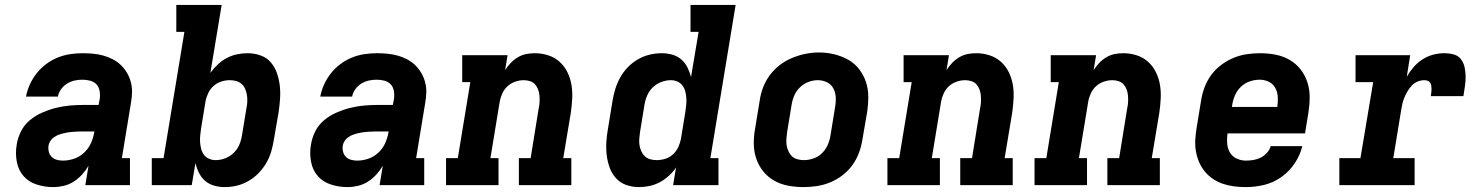

<svg xmlns="http://www.w3.org/2000/svg" viewBox="-20 -755 6040 783"><path d="M197 8Q162 8 129.5 -2.5Q97 -13 76 -37Q55 -61 48.5 -95.5Q42 -130 48 -164Q52 -192 65.5 -219Q79 -246 102 -265Q125 -284 152.5 -296Q180 -308 208 -315Q236 -322 264 -324.5Q292 -327 319 -327H382L387 -353Q389 -369 386 -385Q383 -401 373 -411.5Q363 -422 347.5 -426Q332 -430 316 -430Q300 -430 284 -426.5Q268 -423 253.5 -414Q239 -405 229 -391Q219 -377 216 -361H86Q91 -387 102 -411Q113 -435 129.5 -456Q146 -477 168 -493.5Q190 -510 214.5 -520Q239 -530 265 -534Q291 -538 316 -538Q338 -538 359.5 -536Q381 -534 401 -528.5Q421 -523 439.5 -513.5Q458 -504 472.5 -490Q487 -476 497.5 -458.5Q508 -441 513.5 -420.5Q519 -400 518.5 -378.5Q518 -357 514 -335L477 -110H510V0H328L341 -79Q330 -60 314.5 -43Q299 -26 280 -14Q261 -2 239.5 3Q218 8 197 8ZM236 -100Q259 -100 281.5 -107.5Q304 -115 322 -131.5Q340 -148 350 -169.5Q360 -191 364 -214L365 -219H319Q309 -219 299 -218.5Q289 -218 279 -217.5Q269 -217 259.5 -215.5Q250 -214 239.5 -211.5Q229 -209 219.5 -205.5Q210 -202 201 -196Q192 -190 186 -181Q180 -172 178 -162Q176 -149 179 -136.5Q182 -124 190.5 -115.5Q199 -107 211 -103.5Q223 -100 236 -100Z M897 8Q874 8 853 2Q832 -4 816.5 -17.5Q801 -31 791.5 -50Q782 -69 777 -90Q777 -90 777 -90Q777 -90 777 -90L762 0H599V-110H647L732 -625H699V-735H884L838 -458Q851 -476 868 -492Q885 -508 905 -518.5Q925 -529 946.5 -533.5Q968 -538 990 -538Q1017 -538 1042.5 -529Q1068 -520 1084.5 -500.5Q1101 -481 1109.5 -456.5Q1118 -432 1121 -405.5Q1124 -379 1122 -351Q1120 -323 1116 -296L1097 -186Q1093 -161 1086 -137Q1079 -113 1066 -90.5Q1053 -68 1034.5 -49Q1016 -30 993.5 -17Q971 -4 946.5 2Q922 8 897 8ZM860 -102Q879 -102 898.5 -109.5Q918 -117 933 -131.5Q948 -146 956 -165Q964 -184 967 -204L985 -314Q988 -327 988.5 -341Q989 -355 987 -367.5Q985 -380 980 -392Q975 -404 965.5 -412.5Q956 -421 943.5 -424.5Q931 -428 917 -428Q900 -428 882.5 -422.5Q865 -417 851 -404.5Q837 -392 829 -375Q821 -358 818 -341L800 -231Q798 -217 796.5 -202.5Q795 -188 796 -174.5Q797 -161 800.5 -147.5Q804 -134 812 -123.5Q820 -113 832.5 -107.5Q845 -102 860 -102Z M1397 8Q1362 8 1329.5 -2.5Q1297 -13 1276 -37Q1255 -61 1248.5 -95.5Q1242 -130 1248 -164Q1252 -192 1265.5 -219Q1279 -246 1302 -265Q1325 -284 1352.5 -296Q1380 -308 1408 -315Q1436 -322 1464 -324.5Q1492 -327 1519 -327H1582L1587 -353Q1589 -369 1586 -385Q1583 -401 1573 -411.5Q1563 -422 1547.5 -426Q1532 -430 1516 -430Q1500 -430 1484 -426.5Q1468 -423 1453.5 -414Q1439 -405 1429 -391Q1419 -377 1416 -361H1286Q1291 -387 1302 -411Q1313 -435 1329.5 -456Q1346 -477 1368 -493.5Q1390 -510 1414.5 -520Q1439 -530 1465 -534Q1491 -538 1516 -538Q1538 -538 1559.5 -536Q1581 -534 1601 -528.5Q1621 -523 1639.5 -513.5Q1658 -504 1672.5 -490Q1687 -476 1697.5 -458.5Q1708 -441 1713.5 -420.5Q1719 -400 1718.5 -378.5Q1718 -357 1714 -335L1677 -110H1710V0H1528L1541 -79Q1530 -60 1514.5 -43Q1499 -26 1480 -14Q1461 -2 1439.5 3Q1418 8 1397 8ZM1436 -100Q1459 -100 1481.5 -107.5Q1504 -115 1522 -131.5Q1540 -148 1550 -169.5Q1560 -191 1564 -214L1565 -219H1519Q1509 -219 1499 -218.5Q1489 -218 1479 -217.5Q1469 -217 1459.5 -215.5Q1450 -214 1439.5 -211.5Q1429 -209 1419.5 -205.5Q1410 -202 1401 -196Q1392 -190 1386 -181Q1380 -172 1378 -162Q1376 -149 1379 -136.5Q1382 -124 1390.5 -115.5Q1399 -107 1411 -103.5Q1423 -100 1436 -100Z M1799 0V-110H1847L1898 -420H1865V-530H2050L2040 -469Q2050 -485 2063 -498.5Q2076 -512 2092 -521.5Q2108 -531 2125.5 -534.5Q2143 -538 2161 -538Q2189 -538 2215.5 -529.5Q2242 -521 2262 -503Q2282 -485 2294 -460.5Q2306 -436 2310.5 -409Q2315 -382 2313.5 -353Q2312 -324 2308 -296L2277 -110H2310V0H2096V-110H2144L2177 -314Q2180 -327 2180.5 -340Q2181 -353 2180 -365.5Q2179 -378 2174.5 -390Q2170 -402 2162 -411Q2154 -420 2141.5 -424Q2129 -428 2116 -428Q2099 -428 2081.5 -422Q2064 -416 2050.5 -404Q2037 -392 2029 -375Q2021 -358 2018 -341L1980 -110H2013V0Z M2585 8Q2558 8 2533 -1Q2508 -10 2491 -29.5Q2474 -49 2465.5 -73.5Q2457 -98 2454 -124.5Q2451 -151 2453 -179Q2455 -207 2460 -234L2478 -344Q2482 -369 2489.5 -393Q2497 -417 2509.5 -439.5Q2522 -462 2540.5 -481Q2559 -500 2581.5 -513Q2604 -526 2629 -532Q2654 -538 2678 -538Q2701 -538 2722 -532Q2743 -526 2758.5 -512.5Q2774 -499 2783.5 -480Q2793 -461 2798 -440Q2798 -440 2798 -440Q2798 -440 2798 -440L2829 -625H2796V-735H2980L2877 -110H2910V0H2725L2737 -72Q2725 -54 2707.5 -38Q2690 -22 2670 -11.5Q2650 -1 2628.5 3.5Q2607 8 2585 8ZM2658 -102Q2676 -102 2693.5 -107.5Q2711 -113 2724.5 -125.5Q2738 -138 2746 -155Q2754 -172 2757 -189L2775 -299Q2777 -313 2778.5 -327.5Q2780 -342 2779 -355.5Q2778 -369 2774.5 -382.5Q2771 -396 2763 -406.5Q2755 -417 2742.5 -422.5Q2730 -428 2716 -428Q2696 -428 2676.5 -420.5Q2657 -413 2642 -398.5Q2627 -384 2619 -365Q2611 -346 2608 -326L2590 -216Q2588 -203 2587 -189Q2586 -175 2588 -162.5Q2590 -150 2595.5 -138Q2601 -126 2610 -117.5Q2619 -109 2631.5 -105.5Q2644 -102 2658 -102Z M3256 8Q3224 8 3193 2Q3162 -4 3136 -19Q3110 -34 3091.5 -57.5Q3073 -81 3063.5 -110Q3054 -139 3054 -170.5Q3054 -202 3060 -234L3078 -344Q3082 -372 3092 -398.5Q3102 -425 3119.5 -448.5Q3137 -472 3160.5 -490Q3184 -508 3211 -519Q3238 -530 3265 -535.5Q3292 -541 3320 -541Q3352 -541 3382.5 -533.5Q3413 -526 3439 -511.5Q3465 -497 3483.5 -473Q3502 -449 3511.5 -420.5Q3521 -392 3521 -360Q3521 -328 3516 -296L3497 -186Q3493 -159 3483 -132Q3473 -105 3456 -81.5Q3439 -58 3415.5 -40Q3392 -22 3365 -11Q3338 0 3310.5 4Q3283 8 3256 8ZM3258 -102Q3278 -102 3298 -109Q3318 -116 3333 -131Q3348 -146 3356 -165Q3364 -184 3367 -204L3385 -314Q3389 -334 3388.5 -354.5Q3388 -375 3379.5 -392.5Q3371 -410 3353.5 -419Q3336 -428 3315 -428Q3295 -428 3276 -420.5Q3257 -413 3242 -398.5Q3227 -384 3219 -365Q3211 -346 3208 -326L3190 -216Q3188 -203 3187 -189Q3186 -175 3188 -162.5Q3190 -150 3195.5 -138Q3201 -126 3210 -117.5Q3219 -109 3232 -105.5Q3245 -102 3258 -102Z M3599 0V-110H3647L3698 -420H3665V-530H3850L3840 -469Q3850 -485 3863 -498.5Q3876 -512 3892 -521.5Q3908 -531 3925.5 -534.5Q3943 -538 3961 -538Q3989 -538 4015.5 -529.5Q4042 -521 4062 -503Q4082 -485 4094 -460.5Q4106 -436 4110.5 -409Q4115 -382 4113.5 -353Q4112 -324 4108 -296L4077 -110H4110V0H3896V-110H3944L3977 -314Q3980 -327 3980.5 -340Q3981 -353 3980 -365.5Q3979 -378 3974.5 -390Q3970 -402 3962 -411Q3954 -420 3941.5 -424Q3929 -428 3916 -428Q3899 -428 3881.5 -422Q3864 -416 3850.5 -404Q3837 -392 3829 -375Q3821 -358 3818 -341L3780 -110H3813V0Z M4199 0V-110H4247L4298 -420H4265V-530H4450L4440 -469Q4450 -485 4463 -498.5Q4476 -512 4492 -521.5Q4508 -531 4525.5 -534.5Q4543 -538 4561 -538Q4589 -538 4615.5 -529.5Q4642 -521 4662 -503Q4682 -485 4694 -460.5Q4706 -436 4710.5 -409Q4715 -382 4713.5 -353Q4712 -324 4708 -296L4677 -110H4710V0H4496V-110H4544L4577 -314Q4580 -327 4580.5 -340Q4581 -353 4580 -365.5Q4579 -378 4574.5 -390Q4570 -402 4562 -411Q4554 -420 4541.5 -424Q4529 -428 4516 -428Q4499 -428 4481.5 -422Q4464 -416 4450.5 -404Q4437 -392 4429 -375Q4421 -358 4418 -341L4380 -110H4413V0Z M5061 8Q5037 8 5013 5Q4989 2 4967 -5.5Q4945 -13 4926.5 -25.5Q4908 -38 4893.5 -55.5Q4879 -73 4870 -94Q4861 -115 4857 -138.5Q4853 -162 4854.5 -186Q4856 -210 4860 -234L4878 -344Q4882 -371 4892 -398Q4902 -425 4919 -448.5Q4936 -472 4960 -490Q4984 -508 5010.5 -519Q5037 -530 5064.5 -534Q5092 -538 5119 -538Q5151 -538 5182 -532Q5213 -526 5239 -511Q5265 -496 5283.5 -472.5Q5302 -449 5311.5 -420Q5321 -391 5321 -359.5Q5321 -328 5316 -296L5302 -211H4986Q4983 -191 4984.5 -170.5Q4986 -150 4995.5 -133.5Q5005 -117 5023 -108.5Q5041 -100 5061 -100Q5076 -100 5091.5 -102.5Q5107 -105 5121 -112Q5135 -119 5146.5 -131.5Q5158 -144 5162 -159H5291Q5282 -122 5260 -89Q5238 -56 5205.5 -33Q5173 -10 5135.5 -1Q5098 8 5061 8ZM5004 -319H5189Q5192 -339 5191 -359Q5190 -379 5181 -396Q5172 -413 5154.5 -421.5Q5137 -430 5117 -430Q5097 -430 5076.5 -423Q5056 -416 5040.5 -401Q5025 -386 5016.5 -366.5Q5008 -347 5005 -326Z M5442 0V-110H5528L5580 -420H5508V-530H5731L5717 -442Q5729 -463 5745 -481.5Q5761 -500 5781.5 -513Q5802 -526 5824.5 -532Q5847 -538 5870 -538Q5890 -538 5908.5 -533Q5927 -528 5938 -513.5Q5949 -499 5953 -480Q5957 -461 5957 -441.5Q5957 -422 5954 -402.5Q5951 -383 5948 -363H5815Q5816 -370 5817 -377Q5818 -384 5818 -391.5Q5818 -399 5817 -405.5Q5816 -412 5812.5 -417.5Q5809 -423 5802.5 -425.5Q5796 -428 5789 -428Q5775 -428 5761.5 -422.5Q5748 -417 5738 -406.5Q5728 -396 5720.5 -383.5Q5713 -371 5707.5 -358Q5702 -345 5699 -331.5Q5696 -318 5694 -305L5662 -110H5749V0Z"/></svg>

Font: Iosevka Curly Slab XBdExObl
Style: Regular
Weight: 800
Width: 7
Italic angle: -9°
Monospace: yes
Designer: Belleve Invis
Foundry: Belleve Invis
Version: Version 11.1.0; ttfautohint (v1.8.3)